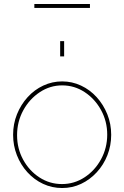

<svg xmlns="http://www.w3.org/2000/svg" viewBox="-20 -937 626 967"><path d="M293 10Q242 10 197 -11Q152 -32 118 -69.5Q84 -107 65 -155.5Q46 -204 46 -258Q46 -313 65.5 -361.5Q85 -410 119 -447.5Q153 -485 198 -506Q243 -527 293 -527Q343 -527 388 -506Q433 -485 467 -447.5Q501 -410 520.5 -361.5Q540 -313 540 -258Q540 -204 521 -155.5Q502 -107 467.5 -69.5Q433 -32 388.5 -11Q344 10 293 10ZM66 -256Q66 -189 96.5 -133Q127 -77 178.5 -43.5Q230 -10 292 -10Q354 -10 406 -44Q458 -78 489 -135Q520 -192 520 -259Q520 -326 489 -382.5Q458 -439 406.5 -473Q355 -507 293 -507Q232 -507 180 -472.5Q128 -438 97 -381Q66 -324 66 -256ZM283 -653V-730H303V-653ZM153 -897V-917H433V-897Z"/></svg>

Font: Raleway Thin
Style: Regular
Weight: 100
Designer: Matt McInerney, Pablo Impallari, Rodrigo Fuenzalida
Foundry: Matt McInerney, Pablo Impallari, Rodrigo Fuenzalida
Version: Version 4.026